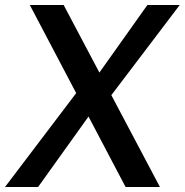

<svg xmlns="http://www.w3.org/2000/svg" viewBox="-26 -746 737 766"><path d="M93 -726H228L612 0H475ZM-6 0 295 -397 335 -292 126 0ZM356 -436 562 -726H691L402 -345Z"/></svg>

Font: Josefin Sans Thin Medium
Style: Italic
Weight: 500
Italic angle: -7°
Version: Version 2.000